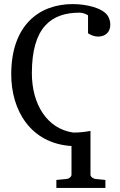

<svg xmlns="http://www.w3.org/2000/svg" viewBox="-20 -699 588 940"><path d="M330 157C330 167 317 176 308 177L256 182V221H496V182L446 177C438 176 423 167 423 157V-58C395 -53 371 -50 338 -50C211 -69 136 -187 136 -341C136 -565 231 -637 369 -637C385 -637 400 -631 411 -624V-536C424 -528 439 -520 461 -520C496 -520 520 -542 520 -578C520 -594 516 -608 508 -621C483 -661 401 -679 336 -679C172 -679 35 -576 35 -335C35 -158 130 3 330 16Z"/></svg>

Font: Veleka
Style: Regular
Weight: 400
Designer: Stefan Peev, Context Ltd, 2016; SIL International, 1997-2014.
Foundry: Stefan Peev, Context Ltd, 2016
Version: Version 1.000